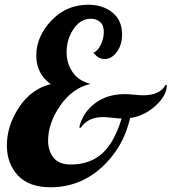

<svg xmlns="http://www.w3.org/2000/svg" viewBox="-20 -772 724 810"><path d="M678 -413H684Q684 -370 637 -326.5Q590 -283 529 -274Q500 -148 408 -65Q316 18 193 18Q102 18 55.5 -32Q9 -82 9 -158Q9 -242 60.5 -319.5Q112 -397 194 -417Q133 -461 133 -537Q133 -618 196.5 -685Q260 -752 352 -752Q414 -752 454.5 -719Q495 -686 495 -627Q495 -583 473 -553Q451 -523 421 -523Q394 -523 374 -550Q392 -556 405 -583Q418 -610 418 -637Q418 -666 402 -679.5Q386 -693 363 -693Q320 -693 290.5 -650Q261 -607 261 -552Q261 -505 286 -468Q311 -431 362 -418Q286 -401 234.5 -327Q183 -253 183 -179Q183 -134 206.5 -106Q230 -78 278 -78Q360 -78 411.5 -125Q463 -172 493 -272Q481 -272 454.5 -275Q428 -278 415 -278Q350 -278 321 -233L314 -234Q329 -297 380.5 -336Q432 -375 507 -375Q521 -375 546 -372.5Q571 -370 583 -370Q654 -370 678 -413Z"/></svg>

Font: Lobster Two
Style: Bold Italic
Weight: 700
Designer: Pablo Impallari
Foundry: Pablo Impallari. www.impallari.com
Version: Version 2.000